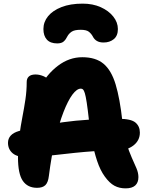

<svg xmlns="http://www.w3.org/2000/svg" viewBox="-20 -1026 820 1057"><path d="M671 11Q637 11 610 -3.5Q583 -18 557 -54Q532 -88 514.5 -140.5Q497 -193 486.5 -252Q476 -311 470 -362Q463 -425 457.5 -461Q452 -497 447 -513Q442 -529 437 -533.5Q432 -538 425 -538Q403 -538 378.5 -505Q354 -472 329.5 -409Q305 -346 284 -257Q263 -168 249 -57Q245 -22 230 -7Q215 8 184 8Q132 8 105.5 -30.5Q79 -69 79 -160Q79 -225 86.5 -279.5Q94 -334 103.5 -383Q113 -432 120 -479Q127 -526 127 -575Q127 -594 139 -605Q151 -616 176 -616Q198 -616 222 -605.5Q246 -595 266 -566L199 -543Q237 -617 299 -664Q361 -711 433 -711Q507 -711 550 -675Q593 -639 616.5 -561.5Q640 -484 654 -357Q661 -289 675.5 -240.5Q690 -192 705.5 -158Q721 -124 731.5 -99Q742 -74 742 -51Q742 -21 724.5 -5Q707 11 671 11ZM134 -160Q76 -160 50 -182Q24 -204 24 -240Q24 -263 39 -279.5Q54 -296 85 -305Q190 -334 326 -353Q462 -372 634 -372Q701 -372 725.5 -351.5Q750 -331 750 -296Q750 -253 715 -225.5Q680 -198 623 -198Q561 -198 503 -194Q445 -190 392 -184.5Q339 -179 292 -173.5Q245 -168 205.5 -164Q166 -160 134 -160ZM435 -1006Q491 -1006 534.5 -986.5Q578 -967 603.5 -935Q629 -903 629 -866Q629 -829 606.5 -810.5Q584 -792 550 -792Q528 -792 513.5 -800.5Q499 -809 491 -825Q483 -840 469.5 -851Q456 -862 424 -862Q390 -862 374.5 -851.5Q359 -841 351 -826Q343 -809 331 -798Q319 -787 295 -787Q257 -787 238 -808Q219 -829 219 -866Q219 -905 244.5 -936.5Q270 -968 318.5 -987Q367 -1006 435 -1006Z"/></svg>

Font: Shantell Sans ExtraBold
Style: Regular
Weight: 800
Designer: Stephen Nixon, Anya Danilova, Shantell Martin
Foundry: Arrow Type
Version: Version 1.011;[c5ecc13dd]